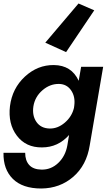

<svg xmlns="http://www.w3.org/2000/svg" viewBox="-47 -842 620 1098"><path d="M331 -544 212 -598 402 -822 492 -783ZM-27 32H97Q97 76 120 101.5Q143 127 190 128Q245 129 286 90Q327 51 338 -10L348 -70Q285 1 193 1Q101 2 49.5 -66Q-2 -134 10 -235Q23 -337 95.5 -404Q168 -471 261 -470Q362 -469 403 -380L417 -460H543L466 -10Q448 103 372 169Q296 235 189 236Q82 236 26.5 181Q-29 126 -27 32ZM144 -234Q136 -181 161.5 -144.5Q187 -108 237 -107Q283 -106 323.5 -140.5Q364 -175 376 -225L378 -240Q384 -290 359.5 -325.5Q335 -361 291 -362Q239 -363 196 -326Q153 -289 144 -234Z"/></svg>

Font: Jost* 600 Semi
Style: Italic
Weight: 600
Italic angle: -10°
Version: Version 3.500